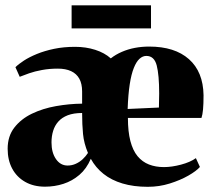

<svg xmlns="http://www.w3.org/2000/svg" viewBox="-20 -708 818 740"><path d="M153.5 11.5Q109.5 11.5 77 -7Q44.5 -25.5 27 -58.2Q9.5 -91 9.5 -134.5Q9.5 -183 35.2 -216.2Q61 -249.5 103 -269.8Q145 -290 195.8 -299Q246.5 -308 296.5 -308.5V-355.5Q296.5 -385 285.8 -404.5Q275 -424 254 -433.8Q233 -443.5 203 -443.5Q170 -443.5 141.8 -438.2Q113.5 -433 92.2 -425.5Q71 -418 56 -412L39.5 -449Q51.5 -461 72.2 -474.5Q93 -488 122.2 -500Q151.5 -512 188.5 -519.8Q225.5 -527.5 269.5 -527.5Q311 -527.5 347 -516Q383 -504.5 407 -483Q426 -498 449.8 -508.2Q473.5 -518.5 500 -523.5Q526.5 -528.5 555 -528.5Q653.5 -528.5 708.2 -480Q763 -431.5 764.5 -341Q764.5 -307 762.5 -286Q760.5 -265 756.5 -253.5H473Q473 -201 482.5 -164.5Q492 -128 510.2 -106Q528.5 -84 554.2 -74Q580 -64 612 -64Q642 -64 677.8 -73.5Q713.5 -83 735 -98.5L750.5 -64.5Q737 -49 706 -31.2Q675 -13.5 634.5 -0.8Q594 12 549.5 12Q495 12 452.2 -0.8Q409.5 -13.5 379 -37.8Q348.5 -62 330 -96Q313.5 -57.5 286 -34Q258.5 -10.5 224.5 0.5Q190.5 11.5 153.5 11.5ZM472 -288 592.5 -293.5Q593 -307 593 -320.5Q593 -334 593.5 -347.5Q593.5 -419 584 -455.8Q574.5 -492.5 544 -492.5Q530 -492.5 517.8 -481.5Q505.5 -470.5 495.8 -446.2Q486 -422 480 -383Q474 -344 472 -288ZM240.5 -70Q257.5 -70 272.2 -76.8Q287 -83.5 298.8 -94.5Q310.5 -105.5 319 -118.5Q303.5 -155.5 300 -191.5Q296.5 -227.5 296.5 -272.5Q264 -272.5 241.2 -263.8Q218.5 -255 204.8 -239.5Q191 -224 184.8 -203.5Q178.5 -183 178.5 -159Q178.5 -119.5 195.8 -94.8Q213 -70 240.5 -70ZM562 -687.5V-598.5H256V-687.5Z"/></svg>

Font: Merriweather 120pt Black
Style: Regular
Weight: 900
Designer: Eben Sorkin
Foundry: Eben Sorkin
Version: Version 2.100